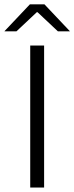

<svg xmlns="http://www.w3.org/2000/svg" viewBox="-54 -844 334 864"><path d="M144.5 -639V0H82V-639ZM-33.5 -704 80.5 -824.5H146L260 -704V-703H206.5L115 -789H111.5L20 -703H-33.5Z"/></svg>

Font: Anek Malayalam Medium Light
Style: Regular
Weight: 300
Version: Version 1.003